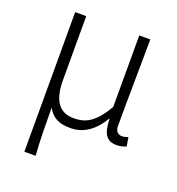

<svg xmlns="http://www.w3.org/2000/svg" viewBox="-133 -640 871 946"><g transform="rotate(20 303.0 -167.0)"><path d="M100 199H159C153 111 153 66 152 -51C181 1 221 12 273 12C336 12 393 -22 437 -97H439C441 -20 461 13 515 13C537 13 553 8 565 2L557 -44C543 -39 535 -37 525 -37C505 -37 490 -50 490 -78C490 -225 493 -379 494 -533H436V-158C376 -54 325 -39 271 -39C191 -39 158 -97 158 -199V-533H100Z"/></g></svg>

Font: Noto Sans JP Light
Style: Regular
Weight: 300
Designer: Ryoko NISHIZUKA (kana & ideographs); Paul D. Hunt (Latin, Greek & Cyrillic); Wenlong ZHANG (bopomofo); Sandoll Communica
Foundry: Adobe Systems Incorporated
Version: Version 1.004;PS 1.004;hotconv 1.0.82;makeotf.lib2.5.63406